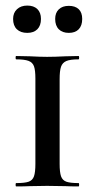

<svg xmlns="http://www.w3.org/2000/svg" viewBox="-20 -669 340 689"><path d="M262 -12Q264 -12 264 -6Q264 0 262 0Q232 0 215 -1L149 -2L87 -1Q69 0 38 0Q36 0 36 -6Q36 -12 38 -12Q69 -12 83 -17Q97 -22 102 -36.5Q107 -51 107 -81V-387Q107 -417 102 -431Q97 -445 82.5 -450.5Q68 -456 38 -456Q36 -456 36 -462Q36 -468 38 -468L87 -467Q125 -465 149 -465Q176 -465 216 -467L262 -468Q264 -468 264 -462Q264 -456 262 -456Q232 -456 218 -450Q204 -444 199 -429.5Q194 -415 194 -385V-81Q194 -51 199 -36.5Q204 -22 218 -17Q232 -12 262 -12ZM27 -601Q27 -623 41 -636Q55 -649 78 -649Q101 -649 114 -636.5Q127 -624 127 -601Q127 -577 114 -564Q101 -551 78 -551Q54 -551 40.5 -564Q27 -577 27 -601ZM178 -601Q178 -623 191 -635.5Q204 -648 227 -648Q250 -648 262.5 -636Q275 -624 275 -601Q275 -577 262.5 -564Q250 -551 227 -551Q204 -551 191 -564Q178 -577 178 -601Z"/></svg>

Font: Cormorant Unicase SemiBold
Style: Regular
Weight: 600
Designer: Christian Thalmann (Catharsis Fonts)
Foundry: Catharsis Fonts
Version: Version 4.000